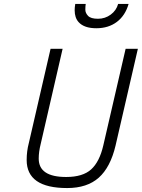

<svg xmlns="http://www.w3.org/2000/svg" viewBox="-20 -942 718 972"><path d="M414 -922H361C359 -910.7 358 -900 358 -890C358 -864.7 364.7 -844.7 378 -830C396.7 -809.3 426.5 -799 467.5 -799C508.5 -799 543.2 -809.7 571.5 -831C599.8 -852.3 619.7 -882.7 631 -922H578C572 -900 559.5 -882 540.5 -868C521.5 -854 500 -847 476 -847C452 -847 435.3 -851.8 426 -861.5C416.7 -871.2 412 -881.7 412 -893C412 -904.3 412.7 -914 414 -922ZM176 -139C176 -161.7 179.3 -186.3 186 -213L297 -695H236L126 -218C118.7 -190.7 115 -162 115 -132C115 -37.3 183.3 10 320 10C387.3 10 440.7 -7.5 480 -42.5C519.3 -77.5 547.7 -131.7 565 -205L678 -695H616L503 -206C490.3 -150.7 469.8 -110.2 441.5 -84.5C413.2 -58.8 371 -46 315 -46C222.3 -46 176 -77 176 -139Z"/></svg>

Font: Titillium Web
Style: Light Italic
Weight: 300
Italic angle: -13°
Version: Version 1.001;PS 57.000;hotconv 1.0.70;makeotf.lib2.5.55311